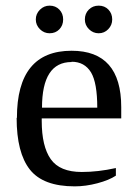

<svg xmlns="http://www.w3.org/2000/svg" viewBox="-20 -651 483 681"><path d="M39 -233H40Q40 -471 234 -471Q410 -471 410 -271V-231H128V-222Q128 -132 160 -86.5Q192 -41 270 -41Q328 -41 391 -55V-28Q367 -12 325.5 -1Q284 10 245 10Q133 10 86 -49.5Q39 -109 39 -233ZM234 -432V-431Q129 -431 129 -269H325Q325 -357 303 -394Q280 -432 234 -432ZM378 -582Q378 -562 364 -547.5Q350 -533 330 -533Q310 -533 295.5 -547.5Q281 -562 281 -582Q281 -603 295 -617Q309 -631 330 -631Q351 -631 364.5 -617Q378 -603 378 -582ZM156 -631Q177 -631 190.5 -617Q204 -603 204 -582Q204 -561 190.5 -547Q177 -533 156 -533Q136 -533 121.5 -547.5Q107 -562 107 -582Q107 -602 121.5 -616.5Q136 -631 156 -631Z"/></svg>

Font: Libra Serif Modern
Style: Regular
Weight: 400
Designer: Stefan Peev, Context Ltd
Foundry: Stefan Peev, Context Ltd
Version: Version 1.000